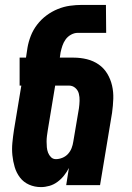

<svg xmlns="http://www.w3.org/2000/svg" viewBox="-20 -755 540 783"><path d="M147 8Q121 8 98.5 -2Q76 -12 61.5 -31Q47 -50 40 -73.5Q33 -97 30.5 -122Q28 -147 30.5 -173Q33 -199 37 -225L67 -406H60V-520H86L92 -560Q96 -584 105.5 -608.5Q115 -633 131.5 -654.5Q148 -676 169.5 -692Q191 -708 215.5 -718Q240 -728 265 -731.5Q290 -735 315 -735H412L413 -621H297Q283 -621 269.5 -613.5Q256 -606 247.5 -594Q239 -582 234.5 -568.5Q230 -555 227 -541L224 -520H280Q308 -520 334.5 -513.5Q361 -507 382.5 -492Q404 -477 417.5 -454.5Q431 -432 437 -406Q443 -380 442 -352Q441 -324 437 -295L388 0H250L261 -70Q253 -54 241 -39Q229 -24 214 -13Q199 -2 181.5 3Q164 8 147 8ZM208 -106Q221 -106 234.5 -111.5Q248 -117 257.5 -127.5Q267 -138 272 -151Q277 -164 279 -178L302 -314Q304 -329 304.5 -344Q305 -359 301.5 -373Q298 -387 287 -396.5Q276 -406 261 -406H205L175 -225Q173 -213 171.5 -201Q170 -189 170 -177.5Q170 -166 171 -154.5Q172 -143 176 -132.5Q180 -122 188 -114Q196 -106 208 -106Z"/></svg>

Font: Iosevka Term Curly Hv Obl
Style: Regular
Weight: 900
Italic angle: -9°
Designer: Belleve Invis
Foundry: Belleve Invis
Version: Version 32.3.0